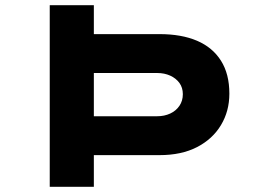

<svg xmlns="http://www.w3.org/2000/svg" viewBox="-20 -720 1036 740"><path d="M171.7 0V-700H341.7V-588.5H594.9Q679.5 -588.5 739.5 -562.9Q799.4 -537.2 831.7 -486Q864 -434.9 864 -359.1Q864 -291.7 831.7 -237.9Q799.4 -184.1 739.5 -153.1Q679.5 -122.1 594.9 -122.1H341.7V0ZM341.7 -272H586.1Q613.5 -272 636 -282.4Q658.4 -292.8 671.6 -312.2Q684.7 -331.6 684.7 -356.9Q684.7 -382.1 671.6 -400.2Q658.4 -418.3 636 -428.5Q613.5 -438.6 586.1 -438.6H341.7Z"/></svg>

Font: Lexend Zetta
Style: Regular
Weight: 400
Designer: Bonnie Shaver-Troup, Thomas Jockin
Foundry: Lexend
Version: Version 1.007